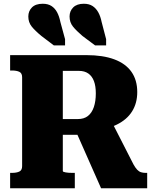

<svg xmlns="http://www.w3.org/2000/svg" viewBox="-20 -1004 830 1024"><path d="M522 -887 546 -795V-762H487L420 -812Q387 -840 369 -862.5Q351 -885 351 -916Q351 -945 370.5 -964.5Q390 -984 427 -984Q455 -984 473.5 -972Q492 -960 504 -938.5Q516 -917 522 -887ZM302 -887 327 -795V-762H267L201 -812Q167 -840 149 -862.5Q131 -885 131 -916Q131 -945 150.5 -964.5Q170 -984 208 -984Q236 -984 254.5 -972Q273 -960 284.5 -938.5Q296 -917 302 -887ZM378 -319 519 0H765V-82H756Q743 -82 732 -85.5Q721 -89 711.5 -99Q702 -109 692 -127L574 -358ZM315 -92V-626H401Q431 -626 451 -612Q471 -598 481 -571.5Q491 -545 491 -506Q491 -464 480.5 -433Q470 -402 449 -385.5Q428 -369 395 -369H288V-285H441Q447 -289 451 -291.5Q455 -294 459.5 -297.5Q464 -301 470 -306Q549 -313 603 -339.5Q657 -366 684.5 -410Q712 -454 712 -513Q712 -577 681 -621Q650 -665 589.5 -687.5Q529 -710 441 -710H34V-628H44Q68 -628 83 -621Q98 -614 98 -592V-118Q98 -96 83 -89Q68 -82 44 -82H34V0H379V-82H367Q357 -82 347.5 -82.5Q338 -83 330.5 -84.5Q323 -86 319 -87.5Q315 -89 315 -92Z"/></svg>

Font: Roboto Serif ExtraBold
Style: Regular
Weight: 800
Designer: Greg Gazdowicz
Foundry: Commercial Type
Version: Version 1.008